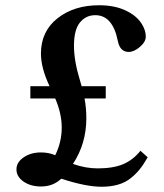

<svg xmlns="http://www.w3.org/2000/svg" viewBox="-20 -689 629 735"><path d="M96.2 -312V-358.9H169.9Q136.7 -428.7 136.7 -483.9Q136.7 -568.8 200 -618.9Q263.2 -668.9 359.4 -668.9Q418.5 -668.9 460.9 -648.9Q503.4 -628.9 522.9 -597.2Q538.1 -572.8 538.1 -548.8Q538.1 -528.8 515.6 -509.5Q493.2 -490.2 472.7 -490.2Q439.5 -490.2 431.2 -531.7Q411.6 -630.9 344.7 -630.9Q309.1 -630.9 286.1 -603Q263.2 -575.2 263.2 -513.7Q263.2 -456.1 286.1 -381.3Q288.6 -373.5 292.5 -358.9H384.8V-312H303.7Q310.5 -274.9 310.5 -236.3Q310.5 -139.2 259.3 -61.5Q307.1 -44.4 354.5 -44.4Q413.1 -44.4 451.4 -60.5Q489.7 -76.7 517.6 -111.8L545.4 -86.9Q529.8 -59.6 515.1 -41.3Q500.5 -22.9 480 -6.6Q459.5 9.8 431.9 17.8Q404.3 25.9 368.7 25.9Q309.1 25.9 214.4 -4.9Q183.1 24.9 137.2 24.9Q97.2 24.9 70.1 6.1Q43 -12.7 43 -40.5Q43 -67.9 70.6 -86.7Q98.1 -105.5 136.7 -105.5Q167 -105.5 191.4 -94.7Q216.3 -145.5 216.3 -200.2Q216.3 -254.4 191.4 -312Z"/></svg>

Font: Elstob 8pt SemiBold
Style: Regular
Weight: 600
Designer: Peter S. Baker
Version: Version 1.015